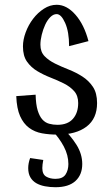

<svg xmlns="http://www.w3.org/2000/svg" viewBox="-20 -548 463 803"><path d="M48 0ZM149 -361Q149 -331 166.5 -313Q184 -295 210.5 -282Q237 -269 267.5 -257Q298 -245 324.5 -228Q351 -211 368.5 -185Q386 -159 386 -117Q386 -52 342 -18.5Q298 15 220 15Q186 15 155.5 9.5Q125 4 101.5 -13.5Q78 -31 64 -62.5Q50 -94 48 -146L129 -152Q130 -111 137.5 -86.5Q145 -62 157 -48.5Q169 -35 185.5 -30.5Q202 -26 220 -26Q263 -26 285 -51Q307 -76 307 -117Q307 -148 290 -167Q273 -186 247 -199Q221 -212 191.5 -223.5Q162 -235 136 -250.5Q110 -266 93 -290Q76 -314 76 -354Q76 -382 87.5 -413Q99 -444 118.5 -469.5Q138 -495 163.5 -511.5Q189 -528 217 -528Q259 -528 295.5 -486.5Q332 -445 350 -376L269 -355Q269 -415 252.5 -452Q236 -489 217 -489Q203 -489 190.5 -476.5Q178 -464 169 -444.5Q160 -425 154.5 -402.5Q149 -380 149 -361ZM232 -23Q275 18 299.5 57Q324 96 324 138Q324 183 295.5 209Q267 235 212 235Q189 235 168 231Q147 227 131.5 218Q116 209 107 193.5Q98 178 98 155Q98 135 106 113L161 121Q159 131 158 139.5Q157 148 157 155Q157 181 173 190.5Q189 200 212 200Q242 200 254 182Q266 164 266 138Q266 101 247 65Q228 29 196 -5Z"/></svg>

Font: Combo
Style: Regular
Weight: 400
Designer: Eduardo Rodriguez Tunni
Foundry: Eduardo Rodriguez Tunni
Version: Version 1.001